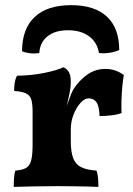

<svg xmlns="http://www.w3.org/2000/svg" viewBox="-20 -731 523 754"><path d="M258 -177Q258 -134 267.6 -109.5Q277.2 -85 299.1 -74.3Q321 -63.6 359 -61Q363.8 -47.6 365.1 -30.6Q366.4 -13.6 366.4 3Q349 2 322.5 1.5Q296 1 266.2 0.5Q236.4 0 208 0Q161.6 0 111.8 1Q62 2 34 3Q34 -18.4 35.3 -33.9Q36.6 -49.4 40.2 -61Q66.8 -63 81.7 -71.1Q96.6 -79.2 102.3 -100.7Q108 -122.2 108 -163V-227H258ZM258 -294.8V-208H108V-317.2L258 -411Q258 -386.8 252.6 -362.2Q247.2 -337.6 239.2 -301.6ZM236 -297.4Q244 -319.4 252.4 -343.4Q260.8 -367.4 267.8 -379.4Q289.8 -414.4 321.9 -437.4Q354 -460.4 394.2 -460.4Q433.4 -460.4 466.2 -436.4Q462.6 -416.2 460.2 -389.5Q457.8 -362.8 457 -335.8Q456.2 -308.8 457.4 -287.2Q441.8 -280.6 416.1 -277.9Q390.4 -275.2 371 -275.2Q369.6 -314.2 358.8 -329.5Q348 -344.8 328 -344.8Q312.4 -344.8 296.5 -327.4Q280.6 -310 269.3 -282.2Q258 -254.4 258 -222.6ZM108 -208V-292Q108 -320.4 103.6 -337.7Q99.2 -355 83.8 -363.3Q68.4 -371.6 35.4 -373.8Q35.4 -389.6 37.7 -405.2Q40 -420.8 46.8 -433.6Q103.6 -434.4 154.4 -444.7Q205.2 -455 228.8 -467Q242 -461.6 250 -448.5Q258 -435.4 258 -411ZM66.6 -529.4Q66.6 -617.6 116 -664.2Q165.4 -710.8 259.2 -710.8Q351.4 -710.8 399.8 -665.7Q448.2 -620.6 448.2 -534.4Q431.4 -527 410.4 -523.7Q389.4 -520.4 368.6 -522.8Q361.8 -564.8 329.7 -588.5Q297.6 -612.2 246.8 -612.2Q196.6 -612.2 166.7 -588.5Q136.8 -564.8 134.4 -522.8Q115.4 -519.8 97.7 -521.9Q80 -524 66.6 -529.4Z"/></svg>

Font: Vollkorn
Style: Regular
Weight: 400
Designer: Friedrich Althausen
Foundry: Friedrich Althausen
Version: Version 4.104